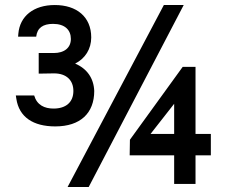

<svg xmlns="http://www.w3.org/2000/svg" viewBox="-20 -732 902 764"><path d="M191 -637C238 -637 262 -613 262 -577C262 -542 236 -521 194 -521H134V-439L195 -440C245 -440 272 -412 272 -370C272 -325 242 -300 193 -300C157 -300 127 -314 116 -352H43L45 -339C56 -266 112 -229 200 -229C300 -229 355 -282 355 -370C353 -421 326 -459 279 -479C319 -499 343 -537 343 -583C343 -665 285 -712 198 -712C114 -712 59 -668 53 -598L52 -586H124C128 -621 151 -637 191 -637ZM758 -199V-466H707L497 -176L496 -114H673V0H758V-114H819V-199ZM673 -319V-199H579ZM632 -712 249 12H333L711 -712Z"/></svg>

Font: Mint Spirit
Style: Bold
Weight: 700
Designer: HARENDAL Hirwen
Foundry: Arkandis Digital Foundry.
Version: Version 1.004;FFEdit